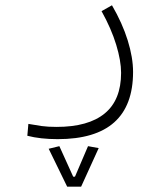

<svg xmlns="http://www.w3.org/2000/svg" viewBox="-20 -303 626 720"><path d="M196.3 218.8Q131.3 218.8 82.5 206.1L86.4 161.6Q113.8 166.5 136.5 169.7Q159.2 172.9 191.9 172.9Q311.5 172.9 372.8 122.3Q434.1 71.8 434.1 -29.8Q434.1 -74.7 415.8 -135Q397.5 -195.3 360.8 -261.2L399.9 -283.2Q439 -215.8 459 -151.4Q479 -86.9 479 -33.2Q479 218.8 196.3 218.8ZM231.9 397 162.6 254.9 202.6 245.1 254.4 359.4H261.2L310.1 245.1L350.1 252.4L284.2 397Z"/></svg>

Font: Cascadia Mono ExtraLight
Style: Regular
Weight: 200
Monospace: yes
Designer: Aaron Bell
Foundry: Saja Typeworks
Version: Version 2404.023; ttfautohint (v1.8.4)